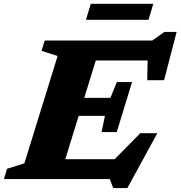

<svg xmlns="http://www.w3.org/2000/svg" viewBox="-47 -914 922 980"><path d="M531 46 513.5 0H-27L-11 -52.5L77.5 -80.5L247 -628L165 -654.5L181 -707H730L792 -751H854.5L790.5 -504.5H704.5L706.5 -605.5H442L383 -414.5H516.5L549.5 -495H627L549 -240H471.5L488.5 -322.5H354.5L286.5 -101.5H538.5L669 -234H756L603 46ZM391.5 -813 416.5 -894.5H735.5L711 -813Z"/></svg>

Font: Newsreader Caption
Style: Bold Italic
Weight: 700
Italic angle: -17°
Designer: Hugues Gentile
Foundry: Production Type
Version: Version 1.001